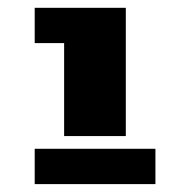

<svg xmlns="http://www.w3.org/2000/svg" viewBox="-20 -668 480 494"><path d="M303.7 -317.9H145V-557.1H69.3V-647.9H303.7ZM69.3 -285.2H379.9V-194.3H69.3Z"/></svg>

Font: Black Ops One
Style: Regular
Weight: 400
Designer: James Grieshaber
Foundry: James Grieshaber
Version: Version 1.002